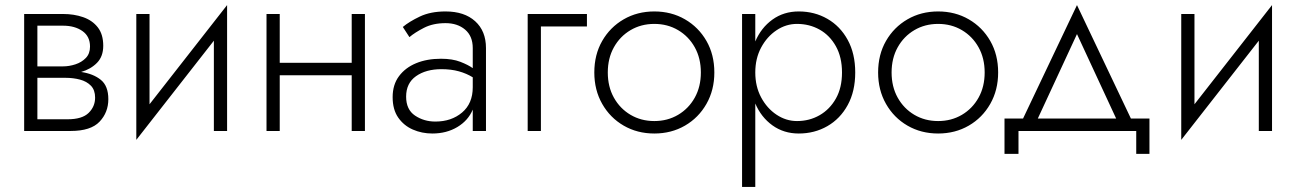

<svg xmlns="http://www.w3.org/2000/svg" viewBox="-20 -515 5102 755"><path d="M75 -460H228Q271 -460 307 -447.5Q343 -435 364.5 -407.5Q386 -380 386 -335Q386 -293 361.5 -268Q337 -243 299 -232Q347 -225 376.5 -201Q406 -177 406 -125Q406 -73 371.5 -36.5Q337 0 258 0H75ZM228 -414H127V-254H228Q252 -254 276.5 -262Q301 -270 317.5 -287Q334 -304 334 -332Q334 -372 304 -393Q274 -414 228 -414ZM238 -209H127V-46H246Q303 -46 328.5 -71Q354 -96 354 -131Q354 -161 337.5 -178Q321 -195 294.5 -202Q268 -209 238 -209Z M568 -460V-105L873 -495V0H821V-355L516 35V-460Z M1028 -460H1080V-268H1363V-460H1415V0H1363V-219H1080V0H1028Z M1590 -369 1564 -409Q1589 -430 1631 -450Q1673 -470 1732 -470Q1806 -470 1848.5 -431.5Q1891 -393 1891 -326V0H1839V-84Q1821 -41 1778.5 -15.5Q1736 10 1680 10Q1639 10 1603.5 -5.5Q1568 -21 1546 -52.5Q1524 -84 1524 -133Q1524 -182 1549 -215.5Q1574 -249 1616.5 -266.5Q1659 -284 1714 -284Q1759 -284 1790 -272Q1821 -260 1839 -247V-326Q1839 -373 1809 -398.5Q1779 -424 1732 -424Q1683 -424 1647 -405.5Q1611 -387 1590 -369ZM1577 -135Q1577 -84 1612 -60.5Q1647 -37 1692 -37Q1755 -37 1797 -72.5Q1839 -108 1839 -172V-211Q1815 -226 1784.5 -234.5Q1754 -243 1716 -243Q1655 -243 1616 -215.5Q1577 -188 1577 -135Z M2055 -460H2288V-411H2107V0H2055Z M2317 -230Q2317 -300 2348 -354Q2379 -408 2432.5 -439Q2486 -470 2553 -470Q2620 -470 2673.5 -439Q2727 -408 2758 -354Q2789 -300 2789 -230Q2789 -161 2758 -106.5Q2727 -52 2673.5 -21Q2620 10 2553 10Q2486 10 2432.5 -21Q2379 -52 2348 -106.5Q2317 -161 2317 -230ZM2370 -230Q2370 -174 2394 -131Q2418 -88 2459.5 -63.5Q2501 -39 2553 -39Q2605 -39 2646.5 -63.5Q2688 -88 2712 -131Q2736 -174 2736 -230Q2736 -286 2712 -329Q2688 -372 2646.5 -396.5Q2605 -421 2553 -421Q2501 -421 2459.5 -396.5Q2418 -372 2394 -329Q2370 -286 2370 -230Z M2950 220H2898V-460H2950V-352Q2973 -406 3017.5 -438Q3062 -470 3121 -470Q3183 -470 3233.5 -441Q3284 -412 3313.5 -358Q3343 -304 3343 -230Q3343 -156 3313.5 -102Q3284 -48 3233.5 -19Q3183 10 3121 10Q3062 10 3017.5 -22Q2973 -54 2950 -108ZM3291 -230Q3291 -290 3267 -333Q3243 -376 3203 -398.5Q3163 -421 3114 -421Q3071 -421 3033.5 -396Q2996 -371 2973 -328Q2950 -285 2950 -230Q2950 -175 2973 -132Q2996 -89 3033.5 -64Q3071 -39 3114 -39Q3163 -39 3203 -62Q3243 -85 3267 -127.5Q3291 -170 3291 -230Z M3433 -230Q3433 -300 3464 -354Q3495 -408 3548.5 -439Q3602 -470 3669 -470Q3736 -470 3789.5 -439Q3843 -408 3874 -354Q3905 -300 3905 -230Q3905 -161 3874 -106.5Q3843 -52 3789.5 -21Q3736 10 3669 10Q3602 10 3548.5 -21Q3495 -52 3464 -106.5Q3433 -161 3433 -230ZM3486 -230Q3486 -174 3510 -131Q3534 -88 3575.5 -63.5Q3617 -39 3669 -39Q3721 -39 3762.5 -63.5Q3804 -88 3828 -131Q3852 -174 3852 -230Q3852 -286 3828 -329Q3804 -372 3762.5 -396.5Q3721 -421 3669 -421Q3617 -421 3575.5 -396.5Q3534 -372 3510 -329Q3486 -286 3486 -230Z M4448 0H3985V90H3930V-49H4003L4215 -495L4427 -49H4500V90H4448ZM4215 -381 4061 -49H4369Z M4677 -460V-105L4982 -495V0H4930V-355L4625 35V-460Z"/></svg>

Font: Jost* Light
Style: Regular
Weight: 300
Version: Version 3.7